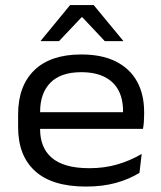

<svg xmlns="http://www.w3.org/2000/svg" viewBox="-20 -708 624 742"><path d="M312.5 13Q182 13 116 -46.5Q50 -106 50 -216.5V-266Q50 -376 112.8 -436.8Q175.5 -497.5 294 -497.5Q374.5 -497.5 428.5 -470Q482.5 -442.5 509.8 -392.8Q537 -343 537 -275.5V-265Q537 -251.5 536 -237.2Q535 -223 532.5 -210H453.5Q454.5 -228 455 -245.8Q455.5 -263.5 455.5 -279Q455.5 -326 437.5 -359.5Q419.5 -393 383.5 -411Q347.5 -429 294 -429Q215 -429 175 -388.5Q135 -348 135 -275.5V-248.5V-238.5V-207.5Q135 -174 145.8 -146.5Q156.5 -119 179.2 -99Q202 -79 238.2 -68.5Q274.5 -58 326 -58Q383.5 -58 433.2 -72.5Q483 -87 527.5 -113L519 -40Q479.5 -15.5 428 -1.2Q376.5 13 312.5 13ZM92 -210V-274.5H515.5V-210ZM251 -688.5H342L456 -550.5V-549H385L298.5 -641H295L208 -549H137.5V-550.5Z"/></svg>

Font: Anek Gujarati SemiExpanded
Style: Regular
Weight: 400
Width: 6
Designer: Mrunmayee Ghaisas (Gujarati), Yesha Goshar (Latin)
Foundry: Ek Type
Version: Version 1.003